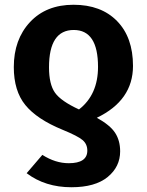

<svg xmlns="http://www.w3.org/2000/svg" viewBox="-20 -566 618 807"><path d="M387 -71Q443 -40 464 -7.5Q485 25 485 70Q485 135 432.5 178Q380 221 280 221Q170 221 92 162L158 85Q213 120 269 120Q347 120 347 67Q347 40 327.5 23Q308 6 242 -21Q135 -65 86.5 -124.5Q38 -184 38 -284Q38 -400 106 -473Q174 -546 289 -546Q405 -546 472 -477.5Q539 -409 539 -289Q539 -144 387 -71ZM186 -283Q186 -212 211 -176.5Q236 -141 312 -106Q392 -168 392 -285Q392 -440 290 -440Q186 -440 186 -283Z"/></svg>

Font: FiraGO SemiBold
Style: Regular
Weight: 600
Designer: bBox Type
Foundry: bBox Type GmbH
Version: Version 1.001;PS 001.001;hotconv 1.0.88;makeotf.lib2.5.64775